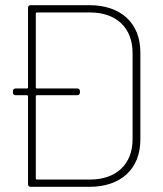

<svg xmlns="http://www.w3.org/2000/svg" viewBox="-20 -720 629 740"><path d="M325 -700H98C92 -700 88 -696 88 -690V-383C88 -381 86 -379 84 -379H40C34 -379 30 -375 30 -369V-363C30 -357 34 -353 40 -353H84C86 -353 88 -351 88 -349V-10C88 -4 92 0 98 0H325C446 0 521 -69 521 -182V-518C521 -631 446 -700 325 -700ZM491 -183C491 -87 428 -28 327 -28H122C120 -28 118 -30 118 -32V-349C118 -351 120 -353 122 -353H278C284 -353 288 -357 288 -363V-369C288 -375 284 -379 278 -379H122C120 -379 118 -381 118 -383V-668C118 -670 120 -672 122 -672H327C428 -672 491 -613 491 -516Z"/></svg>

Font: Barlow Thin
Style: Regular
Weight: 250
Designer: Jeremy Tribby
Foundry: Tribby Type
Version: Version 1.422;hotconv 1.0.109;makeotfexe 2.5.65596